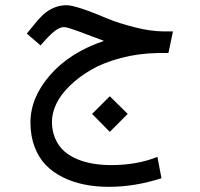

<svg xmlns="http://www.w3.org/2000/svg" viewBox="-20 -388 771 742"><path d="M335.9 52.2 404.3 -16.1 473.6 52.2 404.3 121.6ZM238.3 -367.7Q273.4 -367.7 392.6 -317.4Q437 -298.8 498.5 -283Q560.1 -267.1 613.3 -266.6H648.4L630.9 -183.1H589.4Q513.7 -181.6 446.8 -163.8Q379.9 -146 332.3 -118.4Q284.7 -90.8 249.8 -56.6Q214.8 -22.5 197.8 12.9Q180.7 48.3 180.7 83.3Q180.7 118.2 193.6 147.7Q206.5 177.2 227.8 196Q249 214.8 279.3 227.5Q334 250 409.2 250Q509.8 250 588.4 218.3L604 300.8Q501.5 334 400.9 334Q297.9 334 224.6 297.9Q185.5 278.8 157.7 250.5Q129.9 222.2 113.8 179.9Q97.7 137.7 97.7 85Q97.7 -10.7 173.6 -97.9Q249.5 -185.1 381.8 -230Q358.9 -238.3 316.9 -254.4Q241.7 -283.2 229 -283.2H226.6Q211.4 -283.2 191.4 -268.1Q171.4 -252.9 136.7 -212.4L83.5 -258.3Q128.4 -314.5 145.5 -330.1Q183.6 -365.2 231 -367.7Z"/></svg>

Font: GanjNamehSans
Style: Regular
Weight: 400
Designer: Mohammad Saleh Souzanchi
Foundry: http://font-store.ir
Version: Version:0.0.4;RFB:1.2.5;Building:2016-12-11 09:43:53.670092